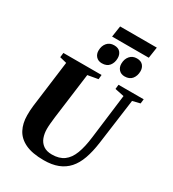

<svg xmlns="http://www.w3.org/2000/svg" viewBox="-259 -1258 1269 1407"><g transform="rotate(30 375.0 -554.5)"><path d="M682 -690 630 -306Q619 -226 597.8 -166.2Q576.5 -106.5 541.8 -67.8Q507 -29 456.8 -9.5Q406.5 10 338 10Q240.5 10 181.5 -18Q122.5 -46 95.8 -96.8Q69 -147.5 69 -215.5Q69 -234.5 69.8 -254.8Q70.5 -275 73.5 -296.5L124.5 -690L66 -704.5L70.5 -743H393.5L390 -705.5L303 -690L252.5 -304.5Q249 -275.5 246.5 -248.8Q244 -222 244 -201.5Q244 -161.5 256.2 -128.5Q268.5 -95.5 296 -75.8Q323.5 -56 369 -56Q430.5 -56 469.5 -84.5Q508.5 -113 530.5 -170.5Q552.5 -228 563 -315L610 -689.5L533 -705.5L537 -743H750L745.5 -705.5ZM351.5 -818Q320.5 -818 302.2 -838Q284 -858 284.5 -888.5Q285 -927.5 306.8 -952.8Q328.5 -978 365.5 -978Q401 -978 418 -957.8Q435 -937.5 434.5 -908Q434.5 -870 413.8 -844Q393 -818 351.5 -818ZM544 -818Q513.5 -818 495.2 -838Q477 -858 477.5 -888.5Q478 -927.5 499.8 -952.8Q521.5 -978 558 -978Q593 -978 610.2 -957.8Q627.5 -937.5 627 -908Q626.5 -870 606 -844Q585.5 -818 544 -818ZM333.5 -1119H644L630 -1025.5H319.5Z"/></g></svg>

Font: Merriweather 72pt Black
Style: Italic
Weight: 900
Italic angle: -7.8°
Version: Version 2.101